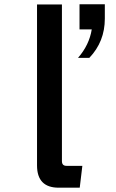

<svg xmlns="http://www.w3.org/2000/svg" viewBox="-20 -851 540 896"><path d="M152.8 -830.1H269V-99.1Q269 -77.1 290 -77.1H364.3L352.1 24.9H253.9Q152.8 24.9 152.8 -79.1ZM351.1 -831.1H469.2V-764.2Q469.2 -656.7 397 -581.1H344.2Q396.5 -641.1 408.2 -713.9H351.1Z"/></svg>

Font: BIZ UDGothic
Style: Bold
Weight: 700
Monospace: yes
Designer: TypeBank Co., Ltd.
Foundry: Morisawa Inc.
Version: Version 1.05